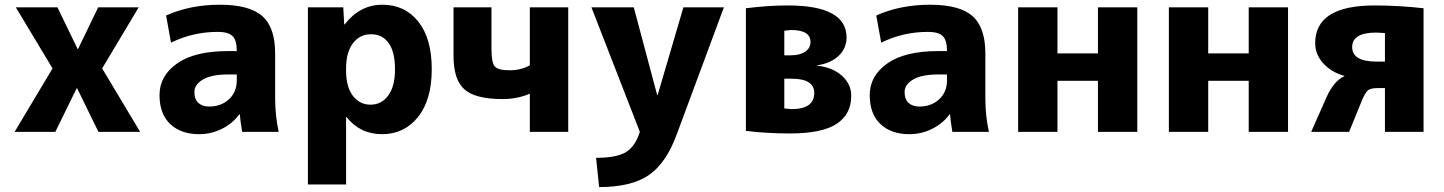

<svg xmlns="http://www.w3.org/2000/svg" viewBox="-20 -550 6024 801"><path d="M41 0 199.2 -264.6 45.9 -519.5H219.7L303.7 -345.7H305.7L389.6 -519.5H558.6L406.2 -264.6L564.5 0H390.6L301.8 -181.6H299.8L210.9 0Z M930.7 -336.9H967.8V-338.9Q967.8 -381.8 950.2 -399.4Q932.6 -417 888.7 -417Q785.2 -417 693.4 -372.1L672.9 -485.4Q773.4 -530.3 897 -530.3Q1020.5 -530.3 1074.2 -482.9Q1127.9 -435.5 1127.9 -327.1V-139.6Q1127.9 -67.4 1142.6 0H990.2Q982.4 -46.9 980.5 -73.2H978.5Q951.2 -35.2 906.2 -12.7Q861.3 9.8 810.5 9.8Q735.4 9.8 690.4 -32.2Q645.5 -74.2 645.5 -153.8Q645.5 -233.4 718.8 -285.2Q792 -336.9 930.7 -336.9ZM852.5 -105.5Q902.3 -105.5 935.1 -135.7Q967.8 -166 967.8 -214.8V-239.3H930.7Q862.3 -239.3 826.7 -218.3Q791 -197.3 791 -166.5Q791 -135.7 807.6 -120.6Q824.2 -105.5 852.5 -105.5Z M1264.6 219.7V-519.5H1412.1L1416 -448.2H1418Q1481.4 -530.3 1575.2 -530.3Q1668.9 -530.3 1725.1 -460Q1781.2 -389.6 1781.2 -261.2Q1781.2 -132.8 1723.6 -61.5Q1666 9.8 1574.2 9.8Q1482.4 9.8 1425.8 -61.5H1423.8V219.7ZM1423.8 -254.9Q1423.8 -187.5 1452.1 -150.4Q1480.5 -113.3 1525.9 -113.3Q1571.3 -113.3 1599.6 -151.4Q1627.9 -189.5 1627.9 -261.2Q1627.9 -333 1601.6 -370.1Q1575.2 -407.2 1527.8 -407.2Q1480.5 -407.2 1452.1 -369.1Q1423.8 -331.1 1423.8 -264.6Z M1872.1 -315.4V-519.5H2030.3V-346.7Q2030.3 -288.1 2044.4 -272.5Q2058.6 -256.8 2106 -256.8Q2153.3 -256.8 2190.4 -277.3V-519.5H2350.6V0H2190.4V-159.2Q2138.7 -136.7 2076.2 -136.7Q1962.9 -136.7 1917.5 -177.2Q1872.1 -217.8 1872.1 -315.4Z M2447.3 -519.5H2624L2721.7 -153.3H2723.6L2831.1 -519.5H3000L2804.7 6.8Q2759.8 130.9 2686.5 180.7Q2613.3 230.5 2479.5 230.5L2466.8 108.4Q2551.8 108.4 2590.8 85Q2629.9 61.5 2649.4 0Z M3091.8 -3.9V-515.6Q3185.5 -527.3 3266.6 -527.3Q3511.7 -527.3 3511.7 -393.6Q3511.7 -347.7 3478 -316.4Q3444.3 -285.2 3387.7 -277.3V-276.4Q3454.1 -268.6 3492.7 -233.9Q3531.2 -199.2 3531.2 -150.4Q3531.2 -73.2 3470.2 -33.2Q3409.2 6.8 3274.4 6.8Q3180.7 6.8 3091.8 -3.9ZM3252 -97.7 3281.2 -94.7Q3377 -94.7 3377 -162.1Q3377 -221.7 3282.2 -221.7H3252ZM3252 -319.3H3279.3Q3317.4 -319.3 3339.4 -334.5Q3361.3 -349.6 3361.3 -375Q3361.3 -424.8 3280.3 -424.8Q3278.3 -424.8 3252 -421.9Z M3893.6 -336.9H3930.7V-338.9Q3930.7 -381.8 3913.1 -399.4Q3895.5 -417 3851.6 -417Q3748 -417 3656.2 -372.1L3635.7 -485.4Q3736.3 -530.3 3859.9 -530.3Q3983.4 -530.3 4037.1 -482.9Q4090.8 -435.5 4090.8 -327.1V-139.6Q4090.8 -67.4 4105.5 0H3953.1Q3945.3 -46.9 3943.4 -73.2H3941.4Q3914.1 -35.2 3869.1 -12.7Q3824.2 9.8 3773.4 9.8Q3698.2 9.8 3653.3 -32.2Q3608.4 -74.2 3608.4 -153.8Q3608.4 -233.4 3681.6 -285.2Q3754.9 -336.9 3893.6 -336.9ZM3815.4 -105.5Q3865.2 -105.5 3897.9 -135.7Q3930.7 -166 3930.7 -214.8V-239.3H3893.6Q3825.2 -239.3 3789.6 -218.3Q3753.9 -197.3 3753.9 -166.5Q3753.9 -135.7 3770.5 -120.6Q3787.1 -105.5 3815.4 -105.5Z M4227.5 0V-519.5H4391.6V-327.1H4560.5V-519.5H4724.6V0H4560.5V-212.9H4391.6V0Z M4856.4 0V-519.5H5020.5V-327.1H5189.5V-519.5H5353.5V0H5189.5V-212.9H5020.5V0Z M5450.2 0 5513.7 -143.6Q5544.9 -212.9 5588.9 -232.4V-233.4Q5535.2 -248 5501 -285.2Q5466.8 -322.3 5466.8 -370.1Q5466.8 -527.3 5714.8 -527.3Q5813.5 -527.3 5918.9 -515.6V0H5757.8V-182.6H5730.5Q5700.2 -182.6 5689 -174.8Q5677.7 -167 5664.1 -136.7L5608.4 0ZM5723.6 -293H5757.8V-412.1Q5732.4 -414.1 5721.7 -414.1Q5621.1 -414.1 5621.1 -353.5Q5621.1 -293 5723.6 -293Z"/></svg>

Font: GenEi M Gothic v2 Heavy
Style: Regular
Weight: 800
Version: Version 2.0